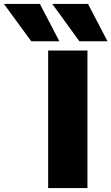

<svg xmlns="http://www.w3.org/2000/svg" viewBox="-170 -957 567 977"><path d="M75 0V-700H275V0ZM234 -747 96 -937H278L377 -747ZM-11 -747 -150 -937H33L132 -747Z"/></svg>

Font: Georama Extended
Style: Bold
Weight: 700
Width: 7
Designer: Jean-Baptiste Levee
Foundry: Production Type
Version: Version 1.000